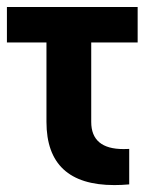

<svg xmlns="http://www.w3.org/2000/svg" viewBox="-20 -533 442 555"><path d="M0 -512.7H377.9V-410.2H243.7V-180.7Q243.7 -102.1 336.9 -102.1Q344.7 -102.1 353.5 -102.5V0Q331.1 2 310.5 2Q114.3 2 114.3 -180.7V-410.2H0Z"/></svg>

Font: SansationBold
Style: Bold
Weight: 700
Designer: Bernd Montag
Version: Version 1.301